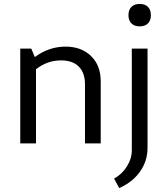

<svg xmlns="http://www.w3.org/2000/svg" viewBox="-20 -729 853 976"><path d="M732 -610Q717 -595 690 -595Q663 -595 648 -610Q633 -625 633 -652Q633 -679 648 -694Q663 -709 690 -709Q717 -709 732 -694Q747 -679 747 -652Q747 -625 732 -610ZM83 0V-482H139L157 -439Q229 -492 313 -492Q394 -492 443 -444Q492 -396 492 -316V0H412V-300Q412 -359 380.5 -390.5Q349 -422 291 -422Q220 -422 163 -377V0ZM586 227 560 179Q601 156 625.5 116.5Q650 77 650 35V-482H730V23Q730 89 692 143Q654 197 586 227Z"/></svg>

Font: Cantarell
Style: Regular
Weight: 400
Designer: Dave Crossland, Nikolaus Waxweiler, Florian Fecher, Jacques Le Bailly, Eben Sorkin, Alexei Vanyashin, Alexios Zavras, Em
Version: Version 0.303